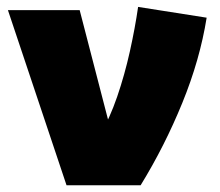

<svg xmlns="http://www.w3.org/2000/svg" viewBox="-20 -550 654 570"><path d="M177.5 0 3.5 -520H216.5L323 -109L277 -149.5Q305.5 -198 327.8 -262.8Q350 -327.5 365.5 -397.2Q381 -467 390 -529.5L593.5 -497.5Q573.5 -372.5 521.2 -244.5Q469 -116.5 397.5 0Z"/></svg>

Font: Geologica Roman Black
Style: Regular
Weight: 900
Designer: Sindre Bremnes, Frode Helland
Foundry: Monokrom Skriftforlag AS
Version: Version 1.010;gftools[0.9.28]